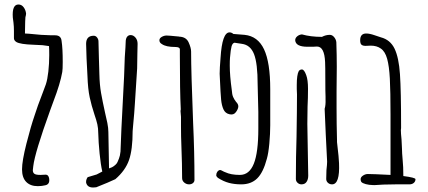

<svg xmlns="http://www.w3.org/2000/svg" viewBox="-20 -820 1905 854"><path d="M148 8Q115 8 96.5 -11Q78 -30 78 -67Q78 -104 97.5 -181Q117 -258 134 -307Q145 -343 171 -410L184 -445Q191 -466 195 -501.5Q199 -537 199 -575Q199 -603 198 -615Q180 -618 169.5 -619Q159 -620 128 -621Q70 -623 53 -633Q42 -640 42 -650V-683Q42 -702 40 -719Q38 -736 37 -742Q33 -800 62 -800Q76 -800 85 -788Q94 -776 96 -760Q96 -754 93 -743L92 -724L91 -671Q101 -671 141 -667L163 -665L209 -663H217H225Q252 -663 254 -637Q259 -605 259 -544Q259 -511 257 -500Q248 -448 218 -370L203 -329Q135 -141 128 -81Q126 -67 126 -63Q126 -52 133 -47Q140 -42 160 -42Q173 -42 181 -43Q191 -44 195.5 -35.5Q200 -27 199 -14Q197 1 182 4Q166 8 148 8Z M561 -664Q573 -664 582.5 -653Q592 -642 592 -625L591 -580Q590 -554 590 -516L580 -360Q578 -332 577 -317Q576 -302 575 -294L572 -261L570 -237Q570 -155 554 -108.5Q538 -62 493 -23L457 -7Q412 12 408 13Q403 14 394 14Q368 14 363 -8V-12Q363 -22 370 -32L410 -44L435 -57Q428 -87 423 -137Q418 -187 417 -228Q417 -249 413 -267Q409 -285 400 -311Q387 -350 379 -387Q371 -424 369 -482L365 -560L363 -625Q363 -661 397 -661Q406 -661 412 -653Q418 -645 418 -636L420 -558Q420 -561 422 -491Q423 -443 429.5 -406.5Q436 -370 447 -320Q453 -296 457.5 -273Q462 -250 462 -233L465 -71Q477 -76 478 -76Q486 -80 493.5 -87Q501 -94 503 -100Q504 -103 509 -114.5Q514 -126 516 -146Q518 -190 520 -247L532 -481Q535 -584 538 -610L539 -632Q539 -648 545 -656Q551 -664 561 -664Z M790 -28Q790 -89 787 -165Q785 -213 785 -259V-300L784 -313Q783 -318 783 -325Q783 -331 784 -332V-336Q780 -415 780 -574V-600Q780 -611 760 -611Q718 -611 700 -624Q689 -630 689 -641Q689 -650 699.5 -656Q710 -662 721 -662Q730 -662 770 -658Q775 -658 777 -657Q808 -656 819 -631.5Q830 -607 830 -591Q830 -503 839 -273Q845 -145 845 -20Q845 -11 838 -5.5Q831 0 821 0Q809 0 799.5 -8Q790 -16 790 -28Z M949 -29Q943 -35 942 -38V-42Q942 -50 947 -56.5Q952 -63 959 -64Q964 -63 970 -59.5Q976 -56 982 -54Q1007 -42 1047 -42Q1089 -42 1109 -92Q1129 -142 1129 -248V-322L1126 -444Q1126 -538 1110 -579Q1094 -620 1056 -625L1023 -630Q1014 -628 1010 -614Q1006 -600 1003 -563Q1002 -551 1002 -528Q1002 -484 1011 -419Q1012 -400 1017 -388.5Q1022 -377 1030 -367Q1040 -357 1040 -347Q1040 -336 1029.5 -321.5Q1019 -307 1000 -312Q982 -316 974 -333.5Q966 -351 963.5 -377Q961 -403 958 -471L957 -492Q957 -515 961 -563Q968 -676 1001 -676Q1010 -676 1018 -669L1068 -665Q1127 -659 1154.5 -600.5Q1182 -542 1182 -423V-263Q1182 -226 1178 -182Q1174 -138 1167 -114Q1151 -53 1124 -26.5Q1097 0 1053 0Q1023 0 998.5 -6.5Q974 -13 949 -29Z M1431 -24Q1431 -45 1432 -63Q1435 -89 1435 -101L1429 -221Q1427 -259 1424 -336Q1429 -352 1428 -378V-390Q1427 -408 1427 -464Q1427 -526 1426 -544Q1423 -613 1390 -613L1371 -612H1348Q1295 -612 1293 -641Q1293 -651 1302 -658.5Q1311 -666 1323 -667Q1362 -656 1412 -656Q1429 -665 1447 -665Q1458 -665 1466.5 -654.5Q1475 -644 1476 -632Q1478 -574 1478 -523L1477 -414V-340Q1477 -269 1479 -195V-188Q1488 -112 1488 -94Q1492 0 1457 0Q1446 0 1438.5 -7Q1431 -14 1431 -24ZM1296 -24Q1296 -122 1299 -213Q1301 -335 1301 -400Q1301 -413 1300 -424V-442Q1300 -488 1309 -504Q1314 -511 1323 -511Q1333 -511 1342 -486Q1350 -465 1350 -425Q1350 -383 1348 -346Q1347 -309 1347 -269L1349 -153L1351 -39Q1351 -22 1343.5 -11Q1336 0 1321 0Q1311 0 1303.5 -7Q1296 -14 1296 -24Z M1828 -23Q1828 -13 1820.5 -6.5Q1813 0 1801 0H1740L1685 1Q1681 1 1661 2.5Q1641 4 1636 3Q1623 3 1607 -1Q1592 -5 1587 -11Q1584 -16 1584 -23Q1584 -32 1594.5 -39Q1605 -46 1616 -46Q1639 -46 1717 -42V-100V-309Q1717 -414 1714 -470Q1711 -526 1702 -558.5Q1693 -591 1674 -604Q1656 -617 1629 -617L1606 -616Q1594 -616 1588 -621Q1582 -626 1582 -641Q1582 -671 1609 -671Q1624 -671 1645.5 -663.5Q1667 -656 1674 -654Q1716 -643 1735 -603.5Q1754 -564 1759 -490Q1764 -416 1764 -258V-250Q1763 -246 1763 -241Q1763 -228 1766 -199L1768 -158Q1768 -141 1771 -108Q1774 -80 1774 -37Q1828 -30 1828 -23Z"/></svg>

Font: Amatic SC
Style: Bold
Weight: 700
Designer: Multiple Designers
Foundry: Vernon Adams
Version: Version 2.505